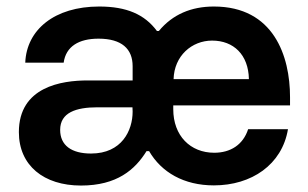

<svg xmlns="http://www.w3.org/2000/svg" viewBox="-20 -557 941 586"><path d="M227.1 9.3C336.9 9.3 392.1 -39.1 427.2 -95.7H435.1C472.7 -31.2 541 8.8 632.8 8.8C747.6 8.8 840.8 -54.2 858.9 -162.6H737.3C721.7 -114.7 683.1 -90.8 633.8 -90.8C561 -90.8 508.8 -142.6 508.8 -223.6V-235.4H865.2V-260.7C865.2 -385.7 815.4 -537.1 632.8 -537.1C564 -537.1 506.8 -513.2 464.8 -462.4H459C421.4 -513.2 366.2 -537.1 282.7 -537.1C146.5 -537.1 61 -466.3 57.1 -365.7H174.3C181.2 -415.5 220.7 -439 280.8 -439C351.6 -439 384.8 -407.7 384.8 -355V-311.5H247.6C168.5 -311.5 37.6 -292.5 37.6 -153.8C37.6 -51.8 113.8 9.3 227.1 9.3ZM163.6 -160.6C163.6 -213.4 211.9 -229.5 277.3 -229.5H384.3L384.8 -216.3C384.8 -159.2 352.1 -88.4 257.8 -88.4C198.2 -88.4 163.6 -113.3 163.6 -160.6ZM509.8 -315.4C511.7 -386.7 565.4 -433.1 627.4 -433.1C692.9 -433.1 738.3 -390.1 739.7 -315.4Z"/></svg>

Font: Wand UI Pro Bold
Style: Regular
Weight: 700
Designer: Andreas Faust
Version: Version 1.003;FEAKit 1.0